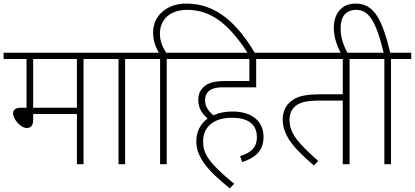

<svg xmlns="http://www.w3.org/2000/svg" viewBox="-20 -916 2314 1071"><path d="M446 -587H559V-622H0V-587H128V-315H95C64 -315 53 -301 53 -284C53 -252 94 -202 130 -202C151 -202 165 -215 165 -247V-280H409V0H446ZM409 -587V-315H165V-587Z M678 -587H791V-622H544V-587H641V0H678Z M873 -587V0H910V-587H1023V-622H907C889 -650 872 -684 872 -728C872 -811 933 -861 1024 -861C1154 -861 1255 -787 1365 -615H1405C1305 -784 1189 -896 1019 -896C911 -896 834 -829 834 -735C834 -688 849 -652 866 -622H776V-587Z M1319 -45 1331 -12C1408 -37 1450 -77 1450 -153C1450 -225 1402 -294 1276 -294C1237 -294 1201 -287 1170 -273C1146 -293 1124 -320 1124 -354C1124 -375 1128 -390 1138 -401C1155 -421 1181 -429 1231 -429H1409V-587H1521V-622H1008V-587H1371V-464H1235C1163 -464 1130 -449 1108 -422C1093 -406 1086 -386 1086 -358C1086 -312 1109 -280 1138 -255C1099 -226 1075 -183 1075 -128C1075 -42 1134 32 1262 135L1286 109C1138 -13 1113 -61 1113 -128C1113 -206 1169 -259 1274 -259C1375 -259 1413 -214 1413 -150C1413 -89 1372 -61 1319 -45Z M1930 -587H2042V-622H1506V-587H1892V-390H1771C1678 -390 1639 -378 1607 -354C1569 -327 1557 -286 1557 -250C1557 -149 1637 -75 1731 7L1755 -18C1655 -108 1595 -165 1595 -247C1595 -284 1609 -307 1623 -320C1651 -347 1693 -355 1770 -355H1892V0H1930Z M1883 -615H1921C1897 -661 1880 -702 1880 -759C1880 -819 1906 -861 1967 -861C2034 -861 2075 -807 2120 -622H2027V-587H2124V0H2161V-587H2274V-622H2157C2112 -803 2070 -896 1964 -896C1884 -896 1842 -838 1842 -762C1842 -709 1860 -660 1883 -615Z"/></svg>

Font: Noto Sans ExtraLight
Style: Italic
Weight: 200
Italic angle: -12°
Designer: Monotype Design Team
Foundry: Monotype Imaging Inc.
Version: Version 2.013